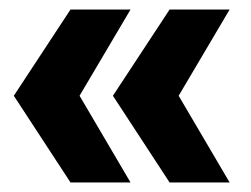

<svg xmlns="http://www.w3.org/2000/svg" viewBox="-20 -466 526 403"><path d="M128 -446H254L147 -265L254 -83H128L9 -265ZM336 -446H462L355 -265L462 -83H336L217 -265Z"/></svg>

Font: Argentum Sans SemiBold
Style: Regular
Weight: 600
Designer: Julieta Ulanovsky (Modified by Cristiano Sobral)
Foundry: Julieta Ulanovsky
Version: Version 5.001;November 22, 2018;FontCreator 11.5.0.2425 64-b